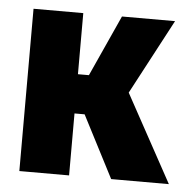

<svg xmlns="http://www.w3.org/2000/svg" viewBox="-40 -486 524 526"><g transform="rotate(5 221.5 -223.0)"><path d="M196.3 -170.4H274.4L311.5 -240.2L289.1 -281.2L174.8 -211.9ZM168.5 -278.3V-446.3H31.7V0H168.5V-278.3H100.1V-170.4H196.3L284.2 0H442.9L311.5 -240.2L420.9 -446.3H274.9L198.7 -278.3Z"/></g></svg>

Font: Roboto Flex Super Cond Bold
Style: Regular
Weight: 700
Width: 3
Designer: Berlow after Robertson
Foundry: Google
Version: Version 3.000